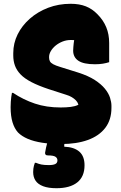

<svg xmlns="http://www.w3.org/2000/svg" viewBox="-20 -740 640 1013"><path d="M353 -720Q399 -720 433 -706.5Q467 -693 494 -665Q525 -634 540.5 -596.5Q556 -559 556 -513Q556 -499 556 -480.5Q556 -462 556 -444Q556 -426 556 -412Q541 -407 522.5 -404Q504 -401 481 -401Q421 -401 393.5 -419.5Q366 -438 366 -473Q366 -482 367 -492Q368 -502 369 -513Q370 -524 372.5 -536Q375 -548 377 -562L401 -522Q387 -526 377 -527.5Q367 -529 354 -529Q331 -529 310.5 -521Q290 -513 274 -500Q258 -487 248.5 -471Q239 -455 239 -440V-436Q239 -425 243.5 -416.5Q248 -408 261 -401Q274 -394 297 -387L393 -357Q446 -340 480 -318Q514 -296 533.5 -272Q553 -248 560.5 -224.5Q568 -201 568 -182V-171Q568 -108 535.5 -65.5Q503 -23 443.5 -1.5Q384 20 302 20Q247 20 202.5 13Q158 6 126.5 -7.5Q95 -21 75 -41Q56 -62 46 -95Q36 -128 36 -175Q36 -190 37 -203.5Q38 -217 39.5 -229Q41 -241 43 -250H49Q103 -214 164 -193.5Q225 -173 300 -173Q330 -173 353.5 -176Q377 -179 393 -187V-190Q389 -202 380 -211Q371 -220 358.5 -227.5Q346 -235 329 -240L236 -270Q182 -288 145.5 -307Q109 -326 88.5 -347.5Q68 -369 59 -393.5Q50 -418 50 -447V-460Q50 -512 73 -558.5Q96 -605 137.5 -641.5Q179 -678 234 -699Q289 -720 353 -720ZM426 132Q426 192 387.5 222.5Q349 253 278 253Q235 253 207.5 242.5Q180 232 167.5 213Q155 194 155 168Q155 158 156 150Q157 142 159 134.5Q161 127 164 119H170Q184 125 198.5 128Q213 131 238 131Q260 131 271.5 125.5Q283 120 283 106Q283 94 272.5 87Q262 80 233 80Q223 80 220 75Q217 70 218 65Q219 56 223 38.5Q227 21 232.5 1Q238 -19 245 -37Q252 -55 258 -65Q262 -71 269 -74Q276 -77 291.5 -78.5Q307 -80 336 -80Q334 -68 331.5 -53.5Q329 -39 326.5 -24Q324 -9 322.5 3.5Q321 16 319 24V34Q371 36 398.5 60Q426 84 426 132Z"/></svg>

Font: Recursive Monospace Casual Black
Style: Regular
Weight: 900
Version: Version 1.047